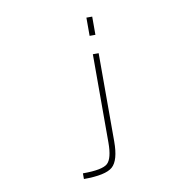

<svg xmlns="http://www.w3.org/2000/svg" viewBox="-100 -855 1200 1176"><g transform="rotate(-10 500.0 -266.5)"><path d="M513.7 -524.4H549.8V24.4Q549.8 141.6 506.3 180.2Q462.9 218.8 327.1 218.8V183.6Q448.2 183.6 481 153.8Q513.7 124 513.7 24.4ZM513.7 -638.7V-752H549.8V-638.7Z"/></g></svg>

Font: GenEi Gothic M ExtraLight
Style: Regular
Weight: 200
Designer: o_tamon (Modified); [Source Han Sans]
Ryoko NISHIZUKA  (kana & ideographs); Paul D. Hunt (Latin, Greek & Cyrillic); Wenl
Version: Version 1.1a;Original Version 1.004